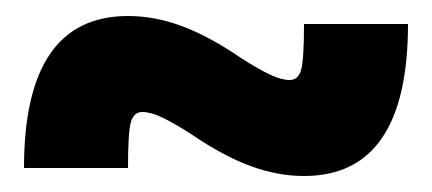

<svg xmlns="http://www.w3.org/2000/svg" viewBox="-20 -410 540 240"><path d="M360 -190Q327 -190 293 -202.5Q259 -215 218 -243Q196 -257 182 -263.5Q168 -270 158 -270Q147 -270 143.5 -257Q140 -244 140 -200H10Q10 -295 42.5 -342.5Q75 -390 140 -390Q173 -390 207 -377.5Q241 -365 282 -337Q304 -323 318 -316.5Q332 -310 342 -310Q353 -310 356.5 -323Q360 -336 360 -380H490Q490 -285 457.5 -237.5Q425 -190 360 -190Z"/></svg>

Font: M PLUS 1 Code
Style: Regular
Weight: 400
Designer: Coji Morishita
Foundry: UNDERFOREST DESIGN
Version: Version 1.005